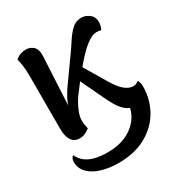

<svg xmlns="http://www.w3.org/2000/svg" viewBox="-176 -646 931 993"><g transform="rotate(-30 289.5 -149.5)"><path d="M542 -94Q544 -91 548 -82Q552 -73 552 -58Q552 21 515 85.5Q478 150 409.5 187.5Q341 225 246 225Q190 225 144.5 211Q99 197 72.5 170Q46 143 46 104Q46 95 49.5 86Q53 77 61 72Q75 102 99.5 119Q124 136 156.5 142.5Q189 149 225 149Q284 149 329.5 130Q375 111 404.5 75.5Q434 40 442 -11L520 1Q514 7 502.5 10.5Q491 14 476 14Q439 14 414.5 -6Q390 -26 373 -56.5Q356 -87 342 -117L283 -241L253 -201Q236 -181 221 -155Q206 -129 197.5 -104.5Q189 -80 189 -62Q189 -45 191 -34.5Q193 -24 196 -10Q185 -2 170 6Q155 14 135 14Q103 14 87 -10.5Q71 -35 71 -79V-391Q71 -432 67.5 -456.5Q64 -481 59 -500Q73 -513 90 -518.5Q107 -524 121 -524Q147 -524 166 -506.5Q185 -489 182 -444L166 -138L161 -145Q171 -178 186 -206Q201 -234 214 -251L298 -369Q327 -409 349.5 -444Q372 -479 395.5 -501Q419 -523 452 -523Q477 -523 499 -506Q521 -489 521 -458Q521 -449 518 -436.5Q515 -424 510 -415Q504 -417 497.5 -418Q491 -419 483 -419Q463 -419 438.5 -403.5Q414 -388 389.5 -364Q365 -340 343 -314L330 -298L405 -172Q436 -120 461 -100.5Q486 -81 511 -81Q521 -81 529 -85.5Q537 -90 542 -94Z"/></g></svg>

Font: Arima Thin SemiBold
Style: Regular
Weight: 600
Version: Version 1.100